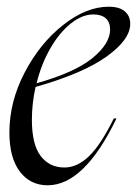

<svg xmlns="http://www.w3.org/2000/svg" viewBox="-20 -540 408 572"><path d="M304 -520Q336 -520 352 -506Q368 -492 368 -469Q368 -422 297.5 -371.5Q227 -321 86 -281Q75 -232 75 -183Q75 -110 101 -75.5Q127 -41 172 -41Q210 -41 245 -74.5Q280 -108 319 -187H327Q231 12 122 12Q70 12 39 -29Q8 -70 8 -145Q8 -237 53.5 -324Q99 -411 168 -465.5Q237 -520 304 -520ZM308 -452Q308 -474 295 -485.5Q282 -497 258 -497Q225 -497 191 -470Q157 -443 130 -396Q103 -349 89 -292Q203 -324 255.5 -367Q308 -410 308 -452Z"/></svg>

Font: Nyght Serif Light Italic
Style: Regular
Weight: 300
Italic angle: -16°
Designer: Maksym Kobuzan
Version: Version 0.410